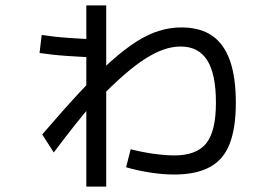

<svg xmlns="http://www.w3.org/2000/svg" viewBox="-20 -637 1040 714"><path d="M628 12Q585 12 537.5 4.5Q490 -3 449 -15L466 -82Q489 -76 518 -70.5Q547 -65 576.5 -62Q606 -59 628 -59Q711 -59 747 -104Q783 -149 783 -255Q783 -362 750.5 -413Q718 -464 652 -464Q621 -464 589 -453Q557 -442 520 -418.5Q483 -395 439 -356.5Q395 -318 341 -262L335 -264Q299 -223 260 -174Q221 -125 180 -70L137 -137Q215 -228 277.5 -295Q340 -362 391.5 -408Q443 -454 487 -482Q531 -510 572 -522.5Q613 -535 654 -535Q724 -535 768.5 -504.5Q813 -474 835 -412Q857 -350 857 -255Q857 -161 834 -102Q811 -43 760 -15.5Q709 12 628 12ZM301 57V-617H375V57ZM334 -424Q314 -424 286.5 -425.5Q259 -427 229.5 -429Q200 -431 173 -434Q146 -437 127 -440L135 -507Q154 -504 180.5 -501Q207 -498 236 -496Q265 -494 292.5 -492.5Q320 -491 340 -491Z"/></svg>

Font: M PLUS 2 Thin
Style: Regular
Weight: 400
Version: Version 1.001